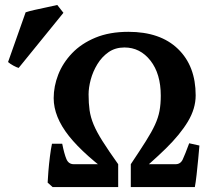

<svg xmlns="http://www.w3.org/2000/svg" viewBox="-20 -759 878 779"><path d="M773.9 -372.1Q773.9 -318.4 742.4 -265.9Q710.9 -213.4 653.1 -156.7Q595.2 -100.1 515.6 -34.2L510.7 -92.8Q547.9 -148.4 571.8 -186.3Q595.7 -224.1 608.9 -252.9Q622.1 -281.7 627.2 -309.1Q632.3 -336.4 632.3 -370.6Q632.3 -459.5 590.6 -512.9Q548.8 -566.4 484.9 -566.4Q447.8 -566.4 420.4 -547.4Q393.1 -528.3 375 -498.5Q356.9 -468.8 348.1 -436Q339.4 -403.3 339.4 -376Q339.4 -339.8 343.5 -311.3Q347.7 -282.7 359.9 -253.4Q372.1 -224.1 396 -186.3Q419.9 -148.4 459.5 -92.8L454.1 -34.2Q321.8 -128.9 259.8 -207Q197.8 -285.2 197.8 -360.8Q197.8 -408.7 216.3 -456.3Q234.9 -503.9 272.5 -543.2Q310.1 -582.5 367.2 -606.2Q424.3 -629.9 501 -629.9Q630.4 -629.9 702.1 -560.5Q773.9 -491.2 773.9 -372.1ZM789.1 -168.5Q787.6 -149.4 784.4 -116Q781.2 -82.5 777.6 -49.8Q773.9 -17.1 770.5 0H510.7V-92.8H692.4Q712.4 -92.8 721.4 -112.1Q730.5 -131.3 747.6 -177.7ZM193.4 0 173.3 -18.1Q173.8 -34.2 176.3 -63.7Q178.7 -93.3 182.6 -124.3Q186.5 -155.3 190.9 -175.8H232.4Q240.7 -134.3 249.5 -113.5Q258.3 -92.8 279.3 -92.8H459.5V0ZM55.7 -483.4Q47.9 -485.4 34.4 -492.7Q21 -500 12.7 -507.3L84 -709Q94.7 -712.9 120.6 -718.8Q146.5 -724.6 173.3 -730.2Q200.2 -735.8 212.4 -738.8L237.3 -707Z"/></svg>

Font: Gentium Book Plus
Style: Bold
Weight: 700
Designer: Victor Gaultney, Annie Olsen, Iska Routamaa, Becca Hirsbrunner
Foundry: SIL International
Version: Version 6.101